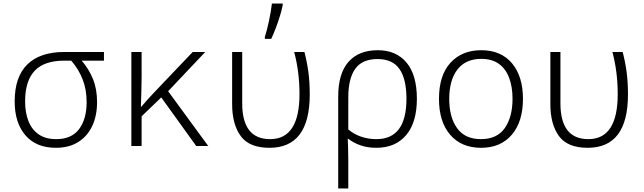

<svg xmlns="http://www.w3.org/2000/svg" viewBox="-20 -826 3640 1086"><path d="M296 10Q185 10 124 -60.5Q63 -131 63 -252Q63 -392 135 -462Q207 -532 344 -532H568V-483H442Q482 -437 505.5 -380Q529 -323 529 -249Q529 -172 502 -114Q475 -56 423 -23Q371 10 296 10ZM298 -39Q385 -39 427.5 -96Q470 -153 470 -248Q470 -320 447.5 -377Q425 -434 383 -483H344Q230 -483 176 -425.5Q122 -368 122 -252Q122 -190 140.5 -142Q159 -94 198 -66.5Q237 -39 298 -39Z M723 0V-532H781V-390Q781 -350 779.5 -307Q778 -264 777 -222H779Q796 -242 813 -261Q830 -280 849 -300L1070 -532H1141L931 -310L1158 0H1090L892 -275L781 -168V0Z M1504 10Q1390 10 1341.5 -56.5Q1293 -123 1293 -237V-532H1350V-241Q1350 -39 1508 -39Q1674 -39 1674 -294Q1674 -419 1644 -532H1702Q1717 -474 1724.5 -417Q1732 -360 1732 -292Q1732 10 1504 10ZM1478 -617Q1490 -654 1501.5 -708Q1513 -762 1518 -806H1579V-797Q1574 -770 1563.5 -736Q1553 -702 1540 -667.5Q1527 -633 1514 -606H1478Z M1893 -280Q1893 -410 1951 -476Q2009 -542 2117 -542Q2221 -542 2279.5 -472Q2338 -402 2338 -267Q2338 -134 2277.5 -62Q2217 10 2108 10Q2059 10 2019 -4Q1979 -18 1950 -41H1947Q1948 -16 1949 14Q1950 44 1950 80V240H1893ZM2109 -39Q2279 -39 2279 -267Q2279 -378 2240 -435Q2201 -492 2115 -492Q2029 -492 1989.5 -437Q1950 -382 1950 -275V-94Q1980 -68 2021 -53.5Q2062 -39 2109 -39Z M2701 10Q2590 10 2526.5 -63.5Q2463 -137 2463 -267Q2463 -400 2528 -471Q2593 -542 2702 -542Q2814 -542 2876 -468Q2938 -394 2938 -267Q2938 -138 2875 -64Q2812 10 2701 10ZM2700 -39Q2792 -39 2835.5 -102Q2879 -165 2879 -267Q2879 -333 2860.5 -384Q2842 -435 2803 -464Q2764 -493 2702 -493Q2614 -493 2567.5 -433Q2521 -373 2521 -266Q2521 -163 2565.5 -101Q2610 -39 2700 -39Z M3304 10Q3190 10 3141.5 -56.5Q3093 -123 3093 -237V-532H3150V-241Q3150 -39 3308 -39Q3474 -39 3474 -294Q3474 -419 3444 -532H3502Q3517 -474 3524.5 -417Q3532 -360 3532 -292Q3532 10 3304 10Z"/></svg>

Font: Noto Sans Mono Light
Style: Regular
Weight: 300
Designer: Monotype Design Team
Foundry: Monotype Imaging Inc.
Version: Version 2.014; ttfautohint (v1.8.4.7-5d5b)